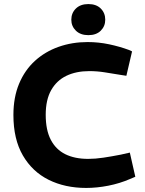

<svg xmlns="http://www.w3.org/2000/svg" viewBox="-20 -917 713 945"><path d="M404 8Q300 8 219.5 -32Q139 -72 92.5 -152Q46 -232 46 -351Q46 -438 74 -505Q102 -572 152 -617.5Q202 -663 268.5 -686.5Q335 -710 411 -710Q465 -710 517 -699Q569 -688 615 -671L630 -664L602 -544L576 -548Q533 -555 495.5 -561Q458 -567 420 -567Q355 -567 307 -544Q259 -521 232 -473.5Q205 -426 205 -352Q205 -277 230 -229Q255 -181 301.5 -158Q348 -135 414 -135Q449 -135 489 -141Q529 -147 575 -156L619 -166L646 -47L620 -36Q569 -14 513 -3Q457 8 404 8ZM415 -744Q376 -744 353.5 -766Q331 -788 331 -820Q331 -853 353.5 -875Q376 -897 415 -897Q454 -897 476 -875Q498 -853 498 -820Q498 -788 476 -766Q454 -744 415 -744Z"/></svg>

Font: REM SemiBold
Style: Regular
Weight: 600
Designer: Octavio Pardo
Foundry: Ashler Design
Version: Version 1.005;gftools[0.9.28]